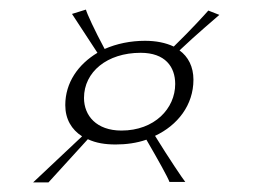

<svg xmlns="http://www.w3.org/2000/svg" viewBox="-20 -613 558 400"><path d="M414 -591C407 -583 379 -552 342 -516C325 -524 305 -528 282 -528C252 -528 223 -522 198 -511C177 -550 161 -585 159 -593L130 -584L183 -503C143 -479 116 -441 116 -394C116 -365 129 -343 151 -329L49 -233H81L163 -323C180 -315 199 -312 221 -312C243 -312 265 -315 285 -322C310 -279 330 -243 333 -234H366C361 -240 332 -283 303 -330C350 -352 383 -394 383 -447C383 -474 372 -495 354 -508C392 -544 427 -573 437 -582ZM345 -438C345 -387 302 -341 233 -341C181 -341 155 -372 155 -409C155 -463 203 -503 273 -503C324 -503 345 -474 345 -438Z"/></svg>

Font: AlexBrush
Style: Regular
Weight: 400
Designer: Robert E. Leuschke
Foundry: Robert E. Leuschke
Version: Version 1.001